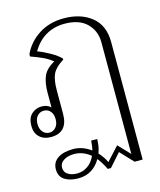

<svg xmlns="http://www.w3.org/2000/svg" viewBox="-120 -650 826 989"><g transform="rotate(-15 293.0 -156.0)"><path d="M519 -383V244H476L411 175L350 244H333Q314 205 294 181Q276 214 245.5 233Q215 252 175 252Q131 252 102.5 234Q74 216 74 177Q74 140 104 119.5Q134 99 187 99Q236 99 281 132Q286 112 288 81H320Q320 122 307 155Q333 183 345 211L411 139L470 201V-395Q470 -455 429.5 -495.5Q389 -536 310 -536Q255 -536 211 -510.5Q167 -485 138 -435Q169 -424 204 -404Q239 -384 257 -365V-359Q213 -332 198.5 -302Q184 -272 184 -214V-90Q184 10 93 10Q56 10 33 -11.5Q10 -33 10 -71Q10 -113 32.5 -134Q55 -155 86 -155Q117 -155 135 -137V-215Q135 -267 149.5 -302Q164 -337 210 -362Q190 -379 163 -392Q136 -405 96 -419V-431Q123 -490 180 -527Q237 -564 314 -564Q404 -564 461.5 -518Q519 -472 519 -383ZM140 -73Q140 -100 126.5 -115.5Q113 -131 92 -131Q71 -131 57 -115.5Q43 -100 43 -73Q43 -46 57 -30Q71 -14 92 -14Q112 -14 126 -30Q140 -46 140 -73ZM272 158Q232 125 184 125Q152 125 129.5 139Q107 153 107 177Q107 201 126.5 213.5Q146 226 175 226Q206 226 231.5 208.5Q257 191 272 158Z"/></g></svg>

Font: Trirong ExtraLight
Style: Regular
Weight: 275
Designer: Katatrad Team
Foundry: CadsonDemak
Version: Version 1.001